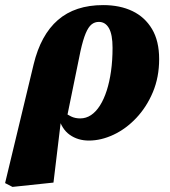

<svg xmlns="http://www.w3.org/2000/svg" viewBox="-51 -538 668 754"><path d="M-2 196 -31 181 81 -285Q109 -401 176.5 -459.5Q244 -518 354 -518Q420 -518 469 -494.5Q518 -471 546 -424Q574 -377 574 -306Q574 -235 549.5 -176.5Q525 -118 484.5 -75Q444 -32 395 -9Q346 14 298 14Q255 14 223 -8.5Q191 -31 178 -80L198 -99Q213 -88 228.5 -80.5Q244 -73 264 -73Q287 -73 306.5 -86Q326 -99 341.5 -123.5Q357 -148 368 -182Q379 -216 385 -258.5Q391 -301 391 -350Q391 -402 377 -427Q363 -452 337 -452Q321 -452 308.5 -442Q296 -432 285.5 -407Q275 -382 265 -337L210 -68L188 -62L159 179Z"/></svg>

Font: Source Serif 4 Black
Style: Italic
Weight: 900
Italic angle: -12°
Designer: Frank Grießhammer
Foundry: Adobe Systems Incorporated
Version: Version 4.004;hotconv 1.0.116;makeotfexe 2.5.65601